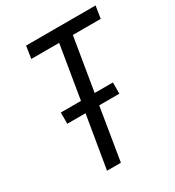

<svg xmlns="http://www.w3.org/2000/svg" viewBox="-177 -841 866 948"><g transform="rotate(-30 256.5 -367.5)"><path d="M154 0 204 -299H100V-363H215L265 -665H106L117 -735H513L502 -665H343L293 -363H397V-299H282L233 0Z"/></g></svg>

Font: Iosevka Curly Oblique
Style: Regular
Weight: 400
Italic angle: -9°
Monospace: yes
Designer: Belleve Invis
Foundry: Belleve Invis
Version: Version 11.1.0; ttfautohint (v1.8.3)